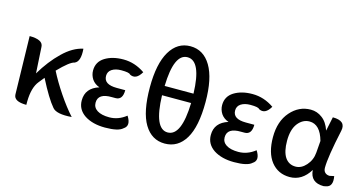

<svg xmlns="http://www.w3.org/2000/svg" viewBox="-83 -1183 2969 1569"><g transform="rotate(15 1401.5 -398.5)"><path d="M194 0Q87 0 86 -60L75 -550Q189 -550 191 -490L204 -269Q273 -385 356 -465Q439 -546 526 -564Q535 -456 486 -436Q447 -429 353 -332Q395 -249 457 -157Q519 -65 578 0Q450 10 415 -33Q360 -97 281 -252Q278 -248 264 -231Q251 -215 243 -205Q196 -148 194 -30V0Z M862 13Q757 13 689 -31Q622 -76 622 -153Q622 -258 734 -293Q693 -307 670 -340Q648 -374 648 -413Q648 -486 710 -525Q773 -564 866 -564Q963 -564 1048 -505Q1004 -429 948 -459Q940 -474 871 -474Q823 -474 792 -454Q762 -434 762 -398Q762 -325 872 -325H944Q944 -242 884 -242H855Q736 -245 736 -164Q736 -123 772 -100Q809 -77 874 -77Q951 -77 1016 -129Q1064 -54 1011 -21Q975 13 862 13Z M1367 13Q1256 13 1194 -90Q1132 -193 1132 -401Q1132 -600 1194.5 -705Q1257 -810 1367 -810Q1478 -810 1540.5 -705Q1603 -600 1603 -401Q1603 -193 1541 -90Q1479 13 1367 13ZM1367 -717Q1253 -717 1246 -442H1490Q1482 -717 1367 -717ZM1367 -81Q1483 -81 1491 -363H1245Q1253 -81 1367 -81Z M1954 13Q1849 13 1781 -31Q1714 -76 1714 -153Q1714 -258 1826 -293Q1785 -307 1762 -340Q1740 -374 1740 -413Q1740 -486 1802 -525Q1865 -564 1958 -564Q2055 -564 2140 -505Q2096 -429 2040 -459Q2032 -474 1963 -474Q1915 -474 1884 -454Q1854 -434 1854 -398Q1854 -325 1964 -325H2036Q2036 -242 1976 -242H1947Q1828 -245 1828 -164Q1828 -123 1864 -100Q1901 -77 1966 -77Q2043 -77 2108 -129Q2156 -54 2103 -21Q2067 13 1954 13Z M2424 13Q2326 13 2267 -61Q2209 -135 2209 -268Q2209 -402 2280 -483Q2351 -564 2451 -564Q2505 -564 2548 -531Q2592 -499 2615 -431L2640 -550Q2754 -550 2735 -462Q2684 -226 2684 -136Q2684 -109 2699 -95Q2714 -81 2738 -81L2775 -89Q2791 -2 2732 9L2712 13Q2600 13 2593 -92Q2529 13 2424 13ZM2449 -82Q2498 -82 2538 -127Q2579 -173 2584 -236L2592 -337Q2556 -468 2466 -468Q2409 -468 2368 -416Q2328 -364 2328 -269Q2328 -178 2359 -130Q2391 -82 2449 -82Z"/></g></svg>

Font: Swei Half Moon CJK SC
Style: Medium
Weight: 500
Version: Version 2.071